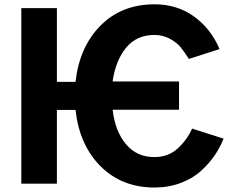

<svg xmlns="http://www.w3.org/2000/svg" viewBox="-20 -837 1057 875"><path d="M77.1 0V-799.8H239.3V-463.9H324.2Q341.8 -623 438 -720.2Q534.2 -817.4 684.6 -817.4Q787.1 -817.4 864.3 -761.7Q941.4 -706.1 980.5 -613.3L840.8 -568.4Q818.4 -603.5 802.2 -623Q786.1 -642.6 754.4 -660.2Q722.7 -677.7 683.6 -677.7Q602.5 -677.7 554.7 -619.6Q506.8 -561.5 493.2 -465.8H795.9V-336.9H493.2Q504.9 -238.3 554.2 -179.7Q603.5 -121.1 683.6 -121.1Q747.1 -121.1 790 -160.6Q833 -200.2 855.5 -251L999 -205.1Q983.4 -166 959 -129.9Q934.6 -93.8 897 -59.1Q859.4 -24.4 804.2 -3.4Q749 17.6 684.6 17.6Q535.2 17.6 438.5 -79.1Q341.8 -175.8 324.2 -335.9H239.3V0Z"/></svg>

Font: Gothic A1 Black
Style: Regular
Weight: 900
Version: Version 2.50